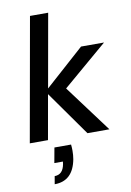

<svg xmlns="http://www.w3.org/2000/svg" viewBox="-104 -783 752 1102"><g transform="rotate(-10 272.0 -232.0)"><path d="M23 0 151 -720H257L181 -292L409 -496H543L283 -274L487 0H359L175 -260L129 0ZM123 256 131 210Q179 210 190 151L192 136H142L158 48H255Q257 66 257 84Q257 110 253 133Q230 256 123 256Z"/></g></svg>

Font: Ultramarine Medium
Style: Italic
Weight: 500
Italic angle: -10°
Designer: Colophon Foundry, Jonny Pinhorn
Foundry: Colophon Foundry
Version: Version 1.200; ttfautohint (v1.8.3)